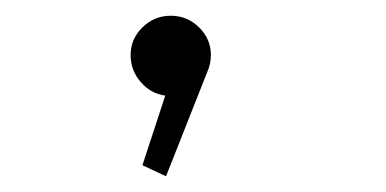

<svg xmlns="http://www.w3.org/2000/svg" viewBox="-20 -115 490 244"><path d="M248 -45Q248 -33.5 243 -22.5L191 109L161 95L190 6.5Q171.5 4 158.8 -10.8Q146 -25.5 146 -45Q146 -65.5 161 -80.2Q176 -95 197 -95Q218 -95 233 -80.2Q248 -65.5 248 -45Z"/></svg>

Font: League Mono Condensed Thin
Style: Regular
Weight: 100
Width: 1
Designer: Tyler Finck
Foundry: The League of Moveable Type / Tyler Finck
Version: Version 2.210